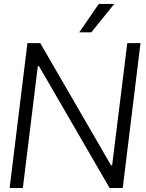

<svg xmlns="http://www.w3.org/2000/svg" viewBox="-20 -944 732 964"><path d="M28.3 0H94.7L169.9 -611.8H175.8L530.3 0H596.2L685.5 -727.5H619.1L543 -113.8H537.6L182.1 -727.5H117.7ZM377.9 -781.7H438.5L553.7 -924.3H476.1Z"/></svg>

Font: Guggenheim Sans Display Light
Style: Italic
Weight: 300
Italic angle: -7°
Designer: Modified by Tom Baber under direction of Pentagram Design 2023
Foundry: rsms
Version: Version 1.001;Glyphs 3.1.2 (3151)